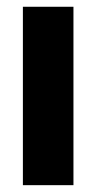

<svg xmlns="http://www.w3.org/2000/svg" viewBox="-20 -542 282 562"><path d="M47 0V-522.2H195V0Z"/></svg>

Font: TikTok Sans Light
Style: Regular
Weight: 300
Version: Version 4.000